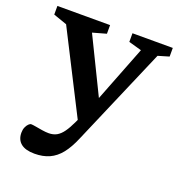

<svg xmlns="http://www.w3.org/2000/svg" viewBox="-133 -622 917 971"><g transform="rotate(20 325.5 -136.0)"><path d="M400.5 -74.5 315.5 19.5 84.5 -435 11.5 -460.5V-507H295V-460.5L222 -440ZM157.5 235Q109 235 84.2 215Q59.5 195 59.5 157.5Q59.5 141 65 128.2Q70.5 115.5 78.2 108Q86 100.5 92 100.5Q99.5 100.5 116.5 103.5Q133.5 106.5 153.5 109.8Q173.5 113 189.5 113Q214 113 232.5 102.8Q251 92.5 267 70Q283 47.5 299.5 12L322 -36L337.5 -63L485 -441L415.5 -460.5V-507H632.5V-460.5L573.5 -443L347 84Q324.5 137.5 298 170.8Q271.5 204 237.2 219.5Q203 235 157.5 235Z"/></g></svg>

Font: Newsreader 7pt Medium
Style: Regular
Weight: 500
Designer: Hugues Gentile
Foundry: Production Type
Version: Version 1.003